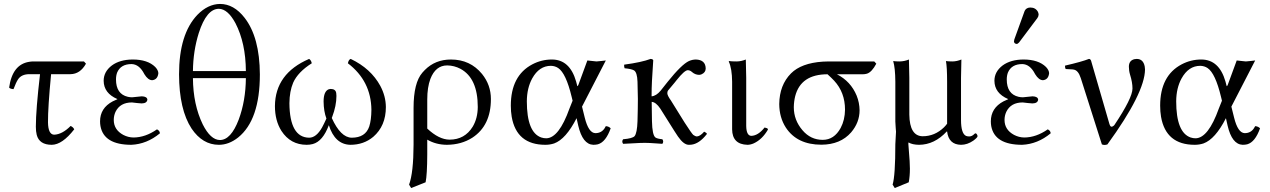

<svg xmlns="http://www.w3.org/2000/svg" viewBox="-20 -718 6385 965"><path d="M147 -409.2H401.9L412.1 -397.9Q382.8 -345.7 334 -345.2H236.8Q220.7 -177.2 221.2 -103Q222.2 -42 252 -41Q293 -42.5 335 -85Q348.6 -78.6 353 -67.9Q293 9.3 240.2 9.8Q177.7 9.8 164.6 -40Q160.2 -57.6 160.2 -81.1Q160.2 -165.5 181.2 -345.2H127.9Q87.9 -345.2 70.8 -319.3Q61 -304.7 47.9 -270Q31.2 -271 25.9 -277.8Q42 -393.6 126 -407.2Q136.7 -409.2 147 -409.2Z M551.8 -115.2Q551.8 -65.9 599.6 -40Q624 -27.3 650.9 -26.9Q710.9 -27.3 769 -67.9Q783.2 -61 783.7 -47.9Q718.3 6.3 640.1 9.8Q502 9.8 484.9 -84.5Q482.9 -96.2 482.9 -107.9Q482.9 -174.8 546.4 -208.5Q558.1 -214.4 569.8 -219.2V-220.2Q501.5 -249.5 501 -312Q501 -357.9 542.5 -389.2Q582.5 -418.5 647 -418.9Q722.2 -418.9 760.3 -381.3Q775.4 -365.2 775.9 -350.1Q772.5 -317.9 745.1 -314.9Q724.1 -314.9 705.6 -345.2L705.1 -346.2Q680.2 -395 641.1 -396Q586.9 -396 568.8 -353.5Q563 -337.9 563 -318.8Q563 -245.1 622.6 -231.4Q633.3 -229 644 -229Q644.5 -229 654.3 -230Q688.5 -233.9 692.9 -233.9Q719.7 -232.9 720.7 -216.8Q718.3 -198.7 691.9 -198.2Q688 -198.2 668.5 -200.2Q647.5 -202.6 643.1 -203.1Q583.5 -203.1 560.5 -155.8Q551.8 -136.7 551.8 -115.2Z M1215.8 -360.8Q1214.8 -502 1163.6 -601.1Q1125 -672.9 1080.1 -673.8Q1018.1 -673.8 979 -551.8Q950.7 -461.4 949.7 -360.8ZM1215.8 -325.2H949.7Q950.7 -192.4 999 -92.8Q1038.1 -15.1 1085 -14.2Q1140.6 -14.2 1179.7 -116.7Q1214.8 -210.9 1215.8 -325.2ZM879.9 -344.2Q879.9 -546.9 972.2 -643.6Q1024.4 -697.3 1085.9 -698.2Q1155.3 -698.2 1209.5 -628.4Q1285.2 -530.8 1286.1 -344.2Q1286.1 -114.7 1176.8 -26.9Q1130.4 9.8 1080.1 9.8Q998 9.8 942.9 -71.8Q880.4 -167 879.9 -344.2Z M1919.4 -180.2Q1919.4 -85 1856 -30.3Q1808.1 9.8 1740.7 9.8Q1663.1 7.8 1632.8 -88.9Q1602.5 -7.8 1552.2 5.9Q1537.6 9.8 1521.5 9.8Q1439.9 9.8 1394.5 -60.1Q1361.8 -111.8 1361.8 -185.1Q1363.3 -348.6 1533.7 -421.9Q1544.4 -414.6 1546.9 -399.9Q1477.5 -356 1453.6 -302.7Q1435.1 -259.3 1434.6 -199.2Q1436 -27.3 1533.7 -25.9Q1569.8 -25.9 1599.1 -78.1Q1608.9 -96.2 1620.6 -122.1Q1606.9 -158.7 1606.4 -208Q1606.4 -259.8 1632.8 -269.5Q1637.7 -271 1641.6 -271Q1667 -271 1669.9 -250Q1670.4 -244.1 1670.9 -235.8Q1670.9 -186.5 1649.4 -129.9Q1648.4 -127 1647.5 -125Q1691.9 -26.9 1747.6 -25.9Q1816.9 -25.9 1835.9 -82.5Q1846.2 -114.3 1846.7 -166Q1845.2 -311 1728.5 -399.9Q1732.4 -418.9 1742.7 -421.9Q1844.2 -373.5 1891.6 -286.1Q1918.9 -234.9 1919.4 -180.2Z M2119.1 198.2 2046.4 227.1 2036.1 210Q2058.1 149.9 2058.6 9.8V-175.8Q2058.6 -302.2 2103 -353Q2108.4 -358.9 2115.2 -366.2Q2167.5 -418.9 2246.6 -418.9Q2343.3 -418.9 2402.8 -346.2Q2447.3 -291 2447.3 -220.2Q2447.3 -86.9 2354 -25.9Q2298.8 9.3 2225.6 9.8Q2170.9 9.3 2127.4 -16.1V58.1Q2127 160.2 2119.1 198.2ZM2381.3 -180.2Q2381.3 -325.2 2294.4 -372.1Q2263.2 -388.7 2227.5 -389.2Q2169.4 -389.2 2143.1 -321.3Q2127.4 -279.3 2127.4 -217.8V-71.8Q2186 -16.6 2239.3 -16.1Q2315.9 -16.1 2356 -81.5Q2380.9 -123.5 2381.3 -180.2Z M2905.3 -182.1 2918.9 -127Q2938 -49.8 2972.2 -48.8Q3002 -48.8 3018.1 -72.3Q3022 -78.1 3024.9 -84Q3039.6 -83 3049.3 -73.2Q3024.9 -3.9 2984.9 7.3Q2974.1 9.8 2961.9 9.8Q2908.2 7.8 2886.2 -86.9L2877.9 -124Q2824.2 -18.6 2765.1 2.9Q2744.1 9.8 2721.2 9.8Q2576.2 9.8 2551.8 -131.3Q2547.4 -157.7 2547.4 -187Q2547.4 -337.4 2655.3 -394.5Q2701.7 -418.9 2753.9 -418.9Q2843.8 -418.9 2875.5 -308.6Q2877.9 -299.3 2880.4 -290Q2882.3 -280.3 2885.7 -289.1Q2886.7 -291 2887.2 -292L2932.1 -414.1Q2939 -414.1 2955.1 -411.6Q2971.2 -409.2 2978 -409.2Q2985.4 -409.2 3003.4 -411.6Q3019.5 -414.1 3024.9 -414.1ZM2857.9 -211.9 2853 -231.9Q2824.7 -349.6 2785.6 -376Q2769.5 -386.7 2749 -387.2Q2689.9 -387.2 2654.8 -323.7Q2628.4 -275.4 2627.9 -209Q2627.9 -51.8 2700.7 -26.9Q2712.9 -22.9 2726.1 -22.9Q2789.6 -24.9 2842.3 -172.9Z M3256.8 -108.9Q3258.3 -38.6 3274.4 -26.9Q3283.7 -20.5 3309.1 -18.1Q3317.4 -6.3 3309.1 4.9Q3300.3 4.4 3280.3 2.9Q3242.2 0 3221.2 0Q3197.8 0 3160.6 2.4Q3129.9 4.4 3111.8 4.9Q3103.5 -6.8 3111.8 -18.1Q3158.7 -22 3169.4 -33.7Q3182.1 -49.3 3184.1 -108.9Q3186 -175.3 3186 -220.7Q3186 -248.5 3184.1 -307.1Q3182.6 -354.5 3166.5 -364.3Q3154.3 -371.6 3119.1 -375Q3115.7 -387.2 3117.2 -393.1Q3204.6 -404.8 3250 -421.9Q3261.7 -420.9 3263.2 -415Q3263.2 -413.6 3256.8 -311.5Q3254.9 -274.9 3254.9 -233.9Q3277.8 -235.4 3300.3 -262.2L3335.9 -307.1Q3405.8 -394 3442.4 -411.1Q3460 -418.9 3478 -418.9Q3525.9 -417 3526.9 -374Q3526.9 -353.5 3505.4 -344.2Q3499 -341.8 3493.2 -341.8Q3473.6 -342.3 3458 -356Q3448.7 -364.7 3437 -365.2Q3420.4 -365.2 3380.4 -314.9Q3375.5 -309.1 3371.1 -303.2L3336.9 -262.2Q3334 -257.3 3334 -249Q3334.5 -237.3 3352.1 -212.9L3420.9 -102.1Q3456.5 -46.9 3464.4 -40Q3474.1 -32.7 3482.9 -32.2Q3500 -33.7 3519 -56.2Q3530.8 -51.3 3533.2 -44.9Q3494.1 5.4 3453.6 9.3Q3447.8 9.8 3441.9 9.8Q3416.5 9.8 3387.7 -31.7Q3379.4 -43.9 3369.1 -60.1L3298.8 -171.9Q3276.9 -204.6 3255.4 -206.1Q3255.4 -178.2 3256.8 -108.9Z M3659.7 -307.1Q3659.2 -374 3642.6 -409.2L3644.5 -411.1Q3656.7 -409.2 3683.6 -409.2Q3706.1 -409.7 3728.5 -418.9Q3728.5 -418 3730.5 -327.1V-85Q3731.4 -36.1 3755.9 -35.2Q3790.5 -36.1 3822.8 -77.1Q3836.4 -74.2 3838.4 -70.8Q3839.4 -68.4 3839.8 -66.9Q3811.5 -17.6 3768.6 2.4Q3751.5 9.8 3736.8 9.8Q3660.6 7.8 3659.7 -67.9Z M4316.4 -344.7H4186.5Q4255.9 -309.1 4285.6 -237.3Q4299.8 -201.7 4300.3 -164.1Q4300.3 -102.5 4257.8 -52.7Q4204.1 8.8 4108.4 9.3Q3986.3 9.3 3929.7 -76.7Q3897 -127.4 3896.5 -194.8Q3897.5 -290.5 3955.6 -349.1Q4007.3 -400.9 4115.2 -408.2Q4129.4 -409.2 4143.6 -409.2H4374L4384.3 -397.9Q4361.8 -355.5 4337.4 -347.7Q4327.1 -344.7 4316.4 -344.7ZM4115.2 -15.1Q4172.4 -15.1 4205.1 -74.7Q4226.6 -115.2 4227.1 -167Q4227.1 -253.4 4172.4 -312.5Q4158.2 -327.6 4139.2 -344.7Q4004.9 -344.7 3976.6 -234.4Q3970.2 -208.5 3969.7 -179.2Q3969.7 -114.3 4013.2 -63.5Q4054.2 -15.1 4115.2 -15.1Z M4738.3 -57.1Q4676.8 9.3 4599.1 9.8Q4565.4 9.3 4546.4 -2Q4546.4 -2 4545.9 -0.5Q4545.4 3.4 4545.4 4.9Q4545.4 11.7 4547.9 38.6Q4553.2 98.1 4553.2 129.9Q4553.2 168 4547.4 198.2L4477.1 227.1L4466.3 210Q4480 164.6 4480 6.8Q4480 -6.8 4481.9 -28.8Q4483.4 -47.4 4483.4 -56.2Q4483.4 -60.5 4481.9 -74.7Q4480 -97.2 4480 -106.9V-307.1Q4479.5 -377 4469.2 -411.1Q4481.9 -409.2 4502.4 -409.2Q4525.9 -409.7 4548.3 -418.9Q4548.3 -418 4550.3 -327.1V-142.1Q4551.8 -34.2 4617.2 -33.2Q4678.2 -33.2 4724.6 -78.1Q4733.9 -87.4 4740.2 -96.2V-307.1Q4740.2 -380.4 4734.4 -411.1Q4746.6 -409.2 4768.1 -409.2Q4789.6 -409.7 4812 -418.9Q4812 -418 4810.1 -327.1V-115.2Q4810.1 -45.9 4835.9 -34.7Q4843.3 -32.2 4851.1 -32.2Q4865.7 -32.2 4877.9 -45.4Q4880.9 -47.9 4882.3 -47.9Q4888.7 -47.9 4892.6 -37.1Q4893.1 -34.7 4893.1 -33.2Q4893.1 -26.9 4872.1 -11.2Q4841.8 9.8 4810.1 9.8Q4748 8.8 4740.2 -57.1Z M5158.2 -680.2Q5185.1 -680.2 5196.8 -658.2Q5199.7 -651.4 5200.2 -645Q5199.7 -634.8 5193.8 -627L5102.1 -504.9Q5095.7 -497.6 5089.8 -497.1Q5077.1 -498.5 5076.2 -509.8Q5076.7 -514.2 5078.1 -520L5129.9 -663.1Q5137.7 -679.7 5158.2 -680.2ZM5028.8 -115.2Q5028.8 -65.9 5076.7 -40Q5101.1 -27.3 5127.9 -26.9Q5188 -27.3 5246.1 -67.9Q5260.3 -61 5260.7 -47.9Q5195.3 6.3 5117.2 9.8Q4979 9.8 4961.9 -84.5Q4960 -96.2 4960 -107.9Q4960 -174.8 5023.4 -208.5Q5035.2 -214.4 5046.9 -219.2V-220.2Q4978.5 -249.5 4978 -312Q4978 -357.9 5019.5 -389.2Q5059.6 -418.5 5124 -418.9Q5199.2 -418.9 5237.3 -381.3Q5252.4 -365.2 5252.9 -350.1Q5249.5 -317.9 5222.2 -314.9Q5201.2 -314.9 5182.6 -345.2L5182.1 -346.2Q5157.2 -395 5118.2 -396Q5064 -396 5045.9 -353.5Q5040 -337.9 5040 -318.8Q5040 -245.1 5099.6 -231.4Q5110.4 -229 5121.1 -229Q5121.6 -229 5131.3 -230Q5165.5 -233.9 5169.9 -233.9Q5196.8 -232.9 5197.8 -216.8Q5195.3 -198.7 5168.9 -198.2Q5165 -198.2 5145.5 -200.2Q5124.5 -202.6 5120.1 -203.1Q5060.5 -203.1 5037.6 -155.8Q5028.8 -136.7 5028.8 -115.2Z M5412.1 -325.2Q5399.4 -364.7 5376.5 -368.2Q5373 -368.7 5371.1 -369.1L5335.9 -371.1Q5331.5 -381.8 5333 -388.2Q5417.5 -407.7 5453.1 -421.9Q5460.9 -421.9 5464.4 -411.1Q5464.8 -409.7 5464.8 -409.2L5556.2 -94.2Q5562 -73.7 5576.7 -85.4Q5579.6 -88.4 5581.1 -89.8Q5671.9 -225.6 5671.9 -272.9Q5671.9 -304.2 5659.7 -342.8Q5653.8 -362.3 5653.8 -382.8Q5653.8 -413.1 5680.7 -420.4Q5687 -421.9 5692.9 -421.9Q5726.1 -421.9 5733.4 -383.8Q5734.9 -376 5734.9 -369.1Q5733.9 -251 5545.9 7.8Q5531.2 13.2 5518.1 7.8Z M6168.9 -182.1 6182.6 -127Q6201.7 -49.8 6235.8 -48.8Q6265.6 -48.8 6281.7 -72.3Q6285.6 -78.1 6288.6 -84Q6303.2 -83 6313 -73.2Q6288.6 -3.9 6248.5 7.3Q6237.8 9.8 6225.6 9.8Q6171.9 7.8 6149.9 -86.9L6141.6 -124Q6087.9 -18.6 6028.8 2.9Q6007.8 9.8 5984.9 9.8Q5839.8 9.8 5815.4 -131.3Q5811 -157.7 5811 -187Q5811 -337.4 5918.9 -394.5Q5965.3 -418.9 6017.6 -418.9Q6107.4 -418.9 6139.2 -308.6Q6141.6 -299.3 6144 -290Q6146 -280.3 6149.4 -289.1Q6150.4 -291 6150.9 -292L6195.8 -414.1Q6202.6 -414.1 6218.8 -411.6Q6234.9 -409.2 6241.7 -409.2Q6249 -409.2 6267.1 -411.6Q6283.2 -414.1 6288.6 -414.1ZM6121.6 -211.9 6116.7 -231.9Q6088.4 -349.6 6049.3 -376Q6033.2 -386.7 6012.7 -387.2Q5953.6 -387.2 5918.5 -323.7Q5892.1 -275.4 5891.6 -209Q5891.6 -51.8 5964.4 -26.9Q5976.6 -22.9 5989.7 -22.9Q6053.2 -24.9 6106 -172.9Z"/></svg>

Font: Linux Libertine Display O
Style: Regular
Weight: 400
Designer: Philipp H. Poll
Foundry: Philipp H. Poll
Version: Version 5.0.9